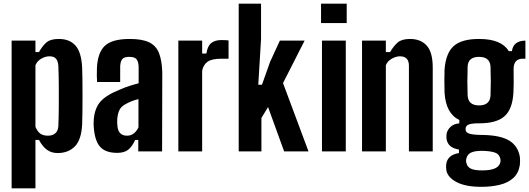

<svg xmlns="http://www.w3.org/2000/svg" viewBox="-20 -820 2867 1040"><path d="M43 200V-600H172V-538H191Q211 -573 232.5 -591Q254 -609 299 -609Q357 -609 389 -573Q421 -537 425 -453Q426 -426 426.5 -386Q427 -346 427 -301.5Q427 -257 426.5 -216Q426 -175 425 -147Q421 -63 385.5 -27Q350 9 292 9Q260 9 236 -7.5Q212 -24 191 -62H172V200ZM240 -85Q264 -85 279 -97.5Q294 -110 296 -136Q298 -184 298.5 -242Q299 -300 298.5 -358Q298 -416 296 -464Q294 -490 283 -502.5Q272 -515 248 -515Q226 -515 204 -502.5Q182 -490 172 -467V-133Q183 -107 198.5 -96Q214 -85 240 -85Z M615 8Q553 8 523.5 -23.5Q494 -55 488 -129Q487 -138 487 -151Q487 -164 488 -174Q493 -234 524 -269.5Q555 -305 630 -335Q655 -346 679.5 -354Q704 -362 731 -369V-459Q730 -485 720 -498.5Q710 -512 680 -512Q654 -512 643.5 -501Q633 -490 631 -463Q631 -455 631 -438Q631 -421 631 -403.5Q631 -386 631 -376H506Q505 -384 504.5 -407.5Q504 -431 505 -449Q508 -533 547 -571Q586 -609 683 -609Q751 -609 788.5 -590.5Q826 -572 841.5 -532Q857 -492 859 -428L858 0H729V-62H712Q696 -26 674.5 -9Q653 8 615 8ZM668 -85Q689 -85 704.5 -97Q720 -109 730 -130V-283Q712 -279 695 -272.5Q678 -266 662 -257Q635 -243 626 -222Q617 -201 615 -174Q614 -155 616 -139Q620 -85 668 -85Z M946 0V-600H1075V-530H1098Q1104 -571 1124.5 -587Q1145 -603 1178 -603Q1190 -603 1201 -602.5Q1212 -602 1218 -601V-502H1180Q1126 -502 1103.5 -485Q1081 -468 1075 -437V0Z M1273 0V-800H1394V-609L1379 -361H1399L1443 -485L1496 -600H1630L1513 -370L1651 0H1519L1432 -240L1396 -181V0Z M1719 -695V-800H1858V-695ZM1724 0V-600H1853V0Z M1941 0V-600H2070V-538H2093Q2113 -572 2135 -590.5Q2157 -609 2201 -609Q2259 -609 2291.5 -573Q2324 -537 2324 -453V0H2195V-464Q2195 -515 2146 -515Q2125 -515 2102 -502Q2079 -489 2070 -467V0Z M2587 192Q2503 192 2454.5 167Q2406 142 2398 104Q2395 86 2397 69Q2400 46 2416 30.5Q2432 15 2466 9V-10Q2407 -19 2399 -66Q2397 -80 2399 -95Q2403 -116 2420 -132.5Q2437 -149 2468 -152V-170Q2395 -205 2388 -318Q2387 -356 2387 -383Q2387 -410 2388 -444Q2395 -533 2438 -571Q2481 -609 2575 -609Q2696 -609 2736 -543H2753Q2760 -599 2826 -600V-502H2812Q2762 -502 2762 -446Q2763 -393 2762.5 -366.5Q2762 -340 2761 -318Q2756 -229 2713 -190.5Q2670 -152 2575 -152Q2568 -152 2565 -152Q2527 -151 2514.5 -143.5Q2502 -136 2502 -122V-118Q2502 -102 2524 -95.5Q2546 -89 2597 -89Q2692 -87 2739 -58Q2786 -29 2796 30Q2797 38 2797 49Q2797 60 2796 73Q2789 118 2760.5 144Q2732 170 2687 181Q2642 192 2587 192ZM2575 -249Q2634 -249 2637 -303Q2640 -374 2637 -459Q2634 -512 2575 -512Q2515 -512 2513 -459Q2510 -374 2513 -303Q2516 -249 2575 -249ZM2592 103Q2677 103 2689 63Q2694 49 2688 33Q2682 13 2658 5.5Q2634 -2 2592 -3Q2551 -3 2531.5 6.5Q2512 16 2507 36Q2502 51 2507 65Q2512 85 2531.5 94Q2551 103 2592 103Z"/></svg>

Font: Big Shoulders Display ExtraBold
Style: Regular
Weight: 800
Designer: Patric King
Foundry: XO Type Co
Version: Version 1.000; ttfautohint (v1.8.2)